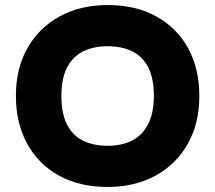

<svg xmlns="http://www.w3.org/2000/svg" viewBox="-20 -730 852 760"><path d="M406 10Q294 10 212.5 -35.5Q131 -81 87 -162Q43 -243 43 -351Q43 -459 88.5 -539.5Q134 -620 216 -665Q298 -710 406 -710Q518 -710 599.5 -664.5Q681 -619 725 -538.5Q769 -458 769 -350Q769 -242 723.5 -161Q678 -80 596 -35Q514 10 406 10ZM406 -153Q462 -153 502.5 -173.5Q543 -194 566 -238Q589 -282 589 -351Q589 -420 567 -463Q545 -506 504 -526.5Q463 -547 406 -547Q350 -547 309 -526.5Q268 -506 245.5 -463Q223 -420 223 -350Q223 -281 245 -237.5Q267 -194 308 -173.5Q349 -153 406 -153Z"/></svg>

Font: REM
Style: Bold
Weight: 700
Designer: Octavio Pardo
Foundry: Ashler Design
Version: Version 1.005;gftools[0.9.28]